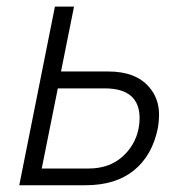

<svg xmlns="http://www.w3.org/2000/svg" viewBox="-20 -548 542 568"><path d="M233 0H37L142.5 -528.5H199L160.5 -336.5H300.5Q382 -336.5 421.5 -290Q451 -256 450.5 -207Q450.5 -189 447 -169Q430.5 -88 376.2 -44Q322 0 233 0ZM242.5 -49.5Q302 -49.5 341 -83.5Q380 -117.5 390 -168Q393 -184 393 -198Q393 -286.5 290 -286.5H151L103.5 -49.5Z"/></svg>

Font: Roberto Sans Light
Style: Italic
Weight: 300
Italic angle: -11°
Designer: Google
Version: Version 1.00;June 11, 2020;FontCreator 12.0.0.2522 64-bit; t